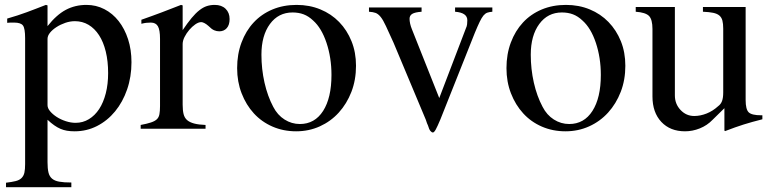

<svg xmlns="http://www.w3.org/2000/svg" viewBox="-20 -533 3200 795"><path d="M9.8 -456.1Q33.2 -462.9 52.7 -469.2Q72.3 -475.6 90.8 -482.4Q109.4 -489.3 128.4 -496.6Q147.5 -503.9 169.9 -512.7L176.8 -510.7V-424.8Q213.9 -471.7 252.4 -492.2Q291 -512.7 337.9 -512.7Q377.9 -512.7 412.1 -495.1Q446.3 -477.5 471.2 -445.8Q496.1 -414.1 510.3 -370.6Q524.4 -327.1 524.4 -275.4Q524.4 -214.8 506.3 -162.6Q488.3 -110.4 456.5 -71.8Q424.8 -33.2 381.8 -11.2Q338.9 10.7 289.1 10.7Q271.5 10.7 257.3 8.3Q243.2 5.9 230.5 0.5Q217.8 -4.9 204.6 -14.2Q191.4 -23.4 176.8 -37.1V138.7Q176.8 165 180.7 181.2Q184.6 197.3 195.3 206.5Q206.1 215.8 225.1 219.2Q244.1 222.7 275.4 222.7V242.2H4.9V223.6Q29.3 220.7 44.9 216.8Q60.5 212.9 69.3 204.1Q78.1 195.3 81.1 181.6Q84 168 84 146.5V-375Q84 -415 75.2 -427.2Q66.4 -439.5 38.1 -439.5Q30.3 -439.5 23.9 -439.5Q17.6 -439.5 9.8 -438.5ZM176.8 -97.7Q176.8 -85 187.5 -72.3Q198.2 -59.6 214.8 -48.8Q231.4 -38.1 252.4 -31.2Q273.4 -24.4 293 -24.4Q323.2 -24.4 348.1 -39.6Q373 -54.7 390.6 -81.5Q408.2 -108.4 418 -146.5Q427.7 -184.6 427.7 -230.5Q427.7 -279.3 418 -319.3Q408.2 -359.4 390.1 -387.2Q372.1 -415 346.7 -430.2Q321.3 -445.3 290 -445.3Q270.5 -445.3 250.5 -438.5Q230.5 -431.6 213.9 -420.9Q197.3 -410.2 187 -397.5Q176.8 -384.8 176.8 -372.1Z M565.4 -451.2Q589.8 -460 610.4 -467.3Q630.9 -474.6 649.9 -481.9Q668.9 -489.3 688 -496.6Q707 -503.9 729.5 -512.7L736.3 -510.7V-408.2Q756.8 -438.5 773.4 -458.5Q790 -478.5 805.7 -490.7Q821.3 -502.9 836.4 -507.8Q851.6 -512.7 869.1 -512.7Q897.5 -512.7 914.1 -496.6Q930.7 -480.5 930.7 -454.1Q930.7 -429.7 918.9 -416.5Q907.2 -403.3 887.7 -403.3Q877 -403.3 866.7 -407.7Q856.4 -412.1 842.8 -425.8Q834 -433.6 826.2 -437.5Q818.4 -441.4 813.5 -441.4Q801.8 -441.4 788.6 -432.1Q775.4 -422.9 763.7 -409.2Q752 -395.5 744.1 -379.9Q736.3 -364.3 736.3 -350.6V-99.6Q736.3 -76.2 740.2 -60.5Q744.1 -44.9 754.9 -35.6Q765.6 -26.4 784.2 -21.5Q802.7 -16.6 831.1 -15.6V0H562.5V-15.6Q588.9 -20.5 605 -25.9Q621.1 -31.2 629.4 -39.1Q637.7 -46.9 640.1 -60.1Q642.6 -73.2 642.6 -93.8V-372.1Q642.6 -409.2 633.8 -424.3Q625 -439.5 604.5 -439.5Q593.8 -439.5 585.4 -438.5Q577.1 -437.5 565.4 -434.6Z M1208 -512.7Q1261.7 -512.7 1306.6 -494.1Q1351.6 -475.6 1384.3 -441.9Q1417 -408.2 1435.5 -362.3Q1454.1 -316.4 1454.1 -260.7Q1454.1 -202.1 1435.1 -152.8Q1416 -103.5 1382.8 -66.9Q1349.6 -30.3 1304.2 -9.8Q1258.8 10.7 1206.1 10.7Q1153.3 10.7 1108.4 -8.8Q1063.5 -28.3 1031.2 -63.5Q999 -98.6 980.5 -146.5Q961.9 -194.3 961.9 -251Q961.9 -308.6 980 -356.9Q998 -405.3 1030.3 -439.9Q1062.5 -474.6 1107.9 -493.7Q1153.3 -512.7 1208 -512.7ZM1191.4 -481.4Q1132.8 -481.4 1097.7 -433.6Q1062.5 -385.7 1062.5 -306.6Q1062.5 -247.1 1075.2 -190.9Q1087.9 -134.8 1111.3 -90.8Q1128.9 -56.6 1158.2 -38.1Q1187.5 -19.5 1221.7 -19.5Q1283.2 -19.5 1317.9 -73.7Q1352.5 -127.9 1352.5 -222.7Q1352.5 -293.9 1332 -355.5Q1311.5 -417 1276.4 -448.2Q1257.8 -465.8 1237.3 -473.6Q1216.8 -481.4 1191.4 -481.4Z M2018.6 -484.4Q2005.9 -483.4 1997.6 -480.5Q1989.3 -477.5 1981.9 -468.8Q1974.6 -460 1966.3 -442.9Q1958 -425.8 1946.3 -397.5L1803.7 -39.1Q1791 -8.8 1784.2 3.4Q1777.3 15.6 1772.5 15.6Q1767.6 15.6 1762.2 9.3Q1756.8 2.9 1752 -13.7Q1750 -17.6 1748 -22.9Q1746.1 -28.3 1743.2 -37.1L1609.4 -356.4Q1589.8 -399.4 1578.1 -424.8Q1566.4 -450.2 1556.2 -462.9Q1545.9 -475.6 1535.2 -479.5Q1524.4 -483.4 1507.8 -484.4V-502H1725.6V-484.4Q1698.2 -482.4 1687 -475.6Q1675.8 -468.8 1675.8 -455.1Q1675.8 -446.3 1678.2 -435.1Q1680.7 -423.8 1685.5 -412.1L1798.8 -127L1909.2 -416Q1913.1 -423.8 1914.1 -432.6Q1915 -441.4 1915 -449.2Q1915 -480.5 1864.3 -484.4V-502H2018.6Z M2323.2 -512.7Q2377 -512.7 2421.9 -494.1Q2466.8 -475.6 2499.5 -441.9Q2532.2 -408.2 2550.8 -362.3Q2569.3 -316.4 2569.3 -260.7Q2569.3 -202.1 2550.3 -152.8Q2531.2 -103.5 2498 -66.9Q2464.8 -30.3 2419.4 -9.8Q2374 10.7 2321.3 10.7Q2268.6 10.7 2223.6 -8.8Q2178.7 -28.3 2146.5 -63.5Q2114.3 -98.6 2095.7 -146.5Q2077.1 -194.3 2077.1 -251Q2077.1 -308.6 2095.2 -356.9Q2113.3 -405.3 2145.5 -439.9Q2177.7 -474.6 2223.1 -493.7Q2268.6 -512.7 2323.2 -512.7ZM2306.6 -481.4Q2248 -481.4 2212.9 -433.6Q2177.7 -385.7 2177.7 -306.6Q2177.7 -247.1 2190.4 -190.9Q2203.1 -134.8 2226.6 -90.8Q2244.1 -56.6 2273.4 -38.1Q2302.7 -19.5 2336.9 -19.5Q2398.4 -19.5 2433.1 -73.7Q2467.8 -127.9 2467.8 -222.7Q2467.8 -293.9 2447.3 -355.5Q2426.8 -417 2391.6 -448.2Q2373 -465.8 2352.5 -473.6Q2332 -481.4 2306.6 -481.4Z M3136.7 -39.1Q3093.8 -28.3 3059.6 -17.6Q3025.4 -6.8 2982.4 9.8L2979.5 7.8V-85L2930.7 -37.1Q2908.2 -13.7 2877.9 -1.5Q2847.7 10.7 2816.4 10.7Q2754.9 10.7 2718.3 -28.3Q2681.6 -67.4 2681.6 -133.8V-413.1Q2681.6 -452.1 2667.5 -466.8Q2653.3 -481.4 2612.3 -484.4V-503.9H2774.4V-137.7Q2774.4 -102.5 2797.9 -77.6Q2821.3 -52.7 2854.5 -52.7Q2879.9 -52.7 2905.8 -63Q2931.6 -73.2 2954.1 -93.8Q2964.8 -101.6 2969.7 -114.7Q2974.6 -127.9 2974.6 -150.4V-414.1Q2974.6 -434.6 2971.2 -447.8Q2967.8 -460.9 2958.5 -468.8Q2949.2 -476.6 2932.6 -480Q2916 -483.4 2890.6 -484.4V-503.9H3067.4V-119.1Q3067.4 -80.1 3080.1 -67.9Q3092.8 -55.7 3130.9 -55.7H3136.7Z"/></svg>

Font: BabelStone Tibetan
Style: Regular
Weight: 400
Designer: Christopher J. Fynn
Foundry: BabelStone
Version: Version 10.011 October 1, 2023